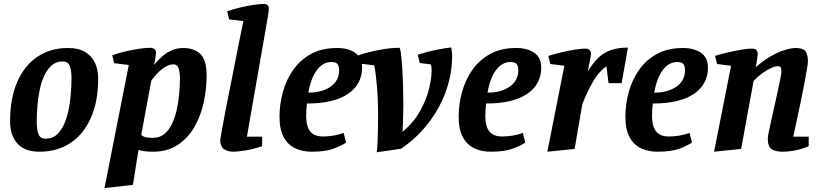

<svg xmlns="http://www.w3.org/2000/svg" viewBox="-20 -758 4165 972"><path d="M181 10Q103 10 67 -32.5Q31 -75 31 -142Q31 -261 67.5 -344Q104 -427 170 -471Q236 -515 324 -515Q379 -515 412.5 -494Q446 -473 461.5 -438.5Q477 -404 477 -361Q477 -244 440 -161Q403 -78 336.5 -34Q270 10 181 10ZM211 -56Q250 -56 275.5 -84Q301 -112 315.5 -157.5Q330 -203 336 -256.5Q342 -310 342 -361Q342 -400 333.5 -423.5Q325 -447 297 -447Q264 -447 241 -426.5Q218 -406 203 -372.5Q188 -339 180 -298.5Q172 -258 169 -217Q166 -176 166 -142Q166 -103 174.5 -79.5Q183 -56 211 -56Z M509 194 632 -429 558 -438 548 -478Q578 -489 614 -497.5Q650 -506 684 -511Q718 -516 740 -516Q754 -516 762 -509Q770 -502 770 -491Q770 -486 768 -474Q766 -462 764 -449.5Q762 -437 760 -430Q781 -455 803 -474Q825 -493 851 -504Q877 -515 909 -515Q961 -515 993.5 -485.5Q1026 -456 1026 -377Q1026 -305 1010.5 -236Q995 -167 962 -111.5Q929 -56 877.5 -23Q826 10 754 10Q729 10 712.5 7.5Q696 5 681 1L653 178ZM754 -60Q787 -60 810.5 -78.5Q834 -97 849.5 -128.5Q865 -160 874 -199Q883 -238 887 -280Q891 -322 891 -361Q891 -376 889 -392.5Q887 -409 880 -420.5Q873 -432 858 -432Q843 -432 827.5 -425Q812 -418 797.5 -406Q783 -394 770 -379.5Q757 -365 746 -350L695 -75Q706 -65 721.5 -62.5Q737 -60 754 -60Z M1161 10Q1132 10 1113.5 -3.5Q1095 -17 1095 -49Q1095 -53 1099 -75Q1103 -97 1109.5 -133Q1116 -169 1125 -215.5Q1134 -262 1145 -315.5Q1156 -369 1167 -426.5Q1178 -484 1189.5 -541Q1201 -598 1212 -651L1140 -660L1130 -701Q1159 -711 1194 -719.5Q1229 -728 1261.5 -733Q1294 -738 1316 -738Q1329 -738 1335 -731Q1341 -724 1341 -713Q1341 -710 1340 -701.5Q1339 -693 1337 -679L1230 -66H1307V-18Q1264 -3 1223.5 3.5Q1183 10 1161 10Z M1557 10Q1512 10 1475 -7Q1438 -24 1416.5 -63Q1395 -102 1395 -167Q1395 -230 1412 -292Q1429 -354 1464.5 -404.5Q1500 -455 1555 -485Q1610 -515 1686 -515Q1743 -515 1778 -490.5Q1813 -466 1813 -416Q1813 -331 1741.5 -282.5Q1670 -234 1534 -234Q1532 -217 1531 -204.5Q1530 -192 1530 -172Q1530 -139 1538 -115.5Q1546 -92 1565 -79.5Q1584 -67 1615 -67Q1638 -67 1665 -71Q1692 -75 1720 -85L1732 -36Q1708 -20 1667.5 -5Q1627 10 1557 10ZM1541 -289Q1610 -289 1653.5 -319.5Q1697 -350 1697 -403Q1697 -420 1690 -432Q1683 -444 1657 -444Q1615 -444 1584.5 -403.5Q1554 -363 1541 -289Z M1887 13Q1890 -9 1891.5 -41Q1893 -73 1893.5 -107.5Q1894 -142 1894 -168Q1894 -262 1887.5 -330.5Q1881 -399 1875 -427L1804 -436L1794 -478Q1844 -495 1901.5 -505.5Q1959 -516 2002 -516Q2006 -516 2009.5 -489Q2013 -462 2016 -418.5Q2019 -375 2020.5 -324Q2022 -273 2022 -225Q2022 -205 2021 -180.5Q2020 -156 2019.5 -132Q2019 -108 2018 -90Q2076 -140 2107.5 -197.5Q2139 -255 2152 -308.5Q2165 -362 2165 -401Q2165 -413 2164 -420Q2163 -427 2161 -432L2105 -439L2095 -481Q2145 -497 2187.5 -505.5Q2230 -514 2264 -518Q2266 -509 2267.5 -498Q2269 -487 2269 -477Q2269 -415 2255.5 -357.5Q2242 -300 2218 -248.5Q2194 -197 2161.5 -152Q2129 -107 2090.5 -70Q2052 -33 2010 -5Z M2464 10Q2419 10 2382 -7Q2345 -24 2323.5 -63Q2302 -102 2302 -167Q2302 -230 2319 -292Q2336 -354 2371.5 -404.5Q2407 -455 2462 -485Q2517 -515 2593 -515Q2650 -515 2685 -490.5Q2720 -466 2720 -416Q2720 -331 2648.5 -282.5Q2577 -234 2441 -234Q2439 -217 2438 -204.5Q2437 -192 2437 -172Q2437 -139 2445 -115.5Q2453 -92 2472 -79.5Q2491 -67 2522 -67Q2545 -67 2572 -71Q2599 -75 2627 -85L2639 -36Q2615 -20 2574.5 -5Q2534 10 2464 10ZM2448 -289Q2517 -289 2560.5 -319.5Q2604 -350 2604 -403Q2604 -420 2597 -432Q2590 -444 2564 -444Q2522 -444 2491.5 -403.5Q2461 -363 2448 -289Z M2751 10 2837 -425 2766 -434 2756 -475Q2784 -484 2819.5 -492.5Q2855 -501 2888.5 -506.5Q2922 -512 2944 -512Q2958 -512 2965 -504.5Q2972 -497 2972 -485Q2972 -482 2968.5 -463.5Q2965 -445 2961.5 -425.5Q2958 -406 2956 -396Q2980 -437 3007.5 -464Q3035 -491 3071.5 -504Q3108 -517 3159 -517L3127 -337H3061L3050 -422Q3034 -412 3015.5 -391.5Q2997 -371 2975.5 -333Q2954 -295 2928 -231L2889 -4Z M3308 10Q3263 10 3226 -7Q3189 -24 3167.5 -63Q3146 -102 3146 -167Q3146 -230 3163 -292Q3180 -354 3215.5 -404.5Q3251 -455 3306 -485Q3361 -515 3437 -515Q3494 -515 3529 -490.5Q3564 -466 3564 -416Q3564 -331 3492.5 -282.5Q3421 -234 3285 -234Q3283 -217 3282 -204.5Q3281 -192 3281 -172Q3281 -139 3289 -115.5Q3297 -92 3316 -79.5Q3335 -67 3366 -67Q3389 -67 3416 -71Q3443 -75 3471 -85L3483 -36Q3459 -20 3418.5 -5Q3378 10 3308 10ZM3292 -289Q3361 -289 3404.5 -319.5Q3448 -350 3448 -403Q3448 -420 3441 -432Q3434 -444 3408 -444Q3366 -444 3335.5 -403.5Q3305 -363 3292 -289Z M3595 10 3681 -425 3610 -434 3600 -475Q3630 -485 3665.5 -493Q3701 -501 3733.5 -506.5Q3766 -512 3788 -512Q3802 -512 3809 -504.5Q3816 -497 3816 -486Q3816 -481 3814 -467.5Q3812 -454 3810 -440Q3808 -426 3806 -418Q3845 -452 3882.5 -473.5Q3920 -495 3953 -505Q3986 -515 4008 -515Q4046 -515 4058 -498Q4070 -481 4070 -448Q4070 -437 4065 -407Q4060 -377 4052 -334.5Q4044 -292 4034 -244.5Q4024 -197 4014 -150.5Q4004 -104 3996 -66H4074V-18Q4046 -5 4009.5 2.5Q3973 10 3941 10Q3907 10 3887 -2.5Q3867 -15 3867 -56Q3867 -65 3872 -90.5Q3877 -116 3885 -151Q3893 -186 3901.5 -225Q3910 -264 3918 -299.5Q3926 -335 3931 -361.5Q3936 -388 3936 -398Q3936 -406 3933.5 -414.5Q3931 -423 3917 -423Q3904 -423 3881.5 -412.5Q3859 -402 3836 -385Q3813 -368 3795 -348L3732 -4Z"/></svg>

Font: Manuale
Style: Italic
Weight: 400
Italic angle: -11°
Designer: Eduardo Tunni / Pablo Cosgaya
Foundry: Eduardo Tunni / Pablo Cosgaya
Version: Version 1.002